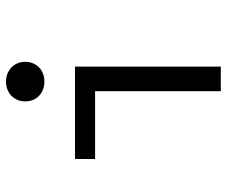

<svg xmlns="http://www.w3.org/2000/svg" viewBox="-78 -678 756 640"><g transform="rotate(-90 300.0 -358.0)"><path d="M316 0H398V-486H90V-419H316ZM348 -588C385 -588 414 -613 414 -652C414 -690 385 -716 348 -716C311 -716 282 -690 282 -652C282 -613 311 -588 348 -588Z"/></g></svg>

Font: Hasklig
Style: Regular
Weight: 400
Monospace: yes
Designer: Paul D. Hunt, Teo Tuominen
Foundry: Adobe Systems Incorporated
Version: Version 2.030;PS 1.0;hotconv 16.6.51;makeotf.lib2.5.65220